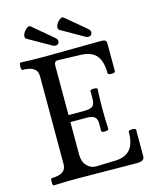

<svg xmlns="http://www.w3.org/2000/svg" viewBox="-124 -923 816 1009"><g transform="rotate(-15 284.0 -418.0)"><path d="M241.2 -704.1Q231.9 -704.1 223.1 -710L100.1 -779.8Q91.3 -787.6 96.7 -803Q102.1 -818.4 116.9 -830.8Q131.8 -843.3 140.1 -835.9L250 -743.2Q263.7 -731.9 260.3 -718Q256.8 -704.1 241.2 -704.1ZM419.9 -704.1Q412.1 -704.1 401.9 -710L279.8 -779.8Q271 -787.6 276.4 -803Q281.7 -818.4 296.6 -830.8Q311.5 -843.3 319.8 -835.9L430.2 -743.2Q443.4 -731.9 439.2 -718Q435.1 -704.1 419.9 -704.1ZM42 2.9Q35.2 2.9 35.2 -16.6Q35.2 -36.1 42 -37.1Q120.1 -37.1 120.1 -90.8V-571.8Q120.1 -626 40 -626Q32.7 -626 33 -646Q33.2 -666 40 -666Q104.5 -663.1 168 -663.1Q219.7 -663.1 323.2 -664.6Q426.8 -666 478 -666Q493.2 -666 500 -661.6Q506.8 -657.2 506.8 -647V-494.1Q506.8 -484.9 486.8 -484.9Q466.8 -484.9 466.8 -494.1Q466.8 -558.6 440.7 -589.6Q414.6 -620.6 358.9 -623L231.9 -627Q211.9 -627 211.9 -603V-334H300.8Q330.6 -334 343.3 -344.7Q356 -355.5 356 -383.8V-426.8Q356 -433.6 375.5 -433.8Q395 -434.1 395 -426.8Q392.1 -372.6 392.1 -317.9Q392.1 -263.2 395 -209Q395 -202.1 375.5 -201.4Q356 -200.7 356 -209V-251Q356 -274.4 343.3 -285.2Q330.6 -295.9 300.8 -295.9H211.9V-118.2Q211.9 -80.6 232.9 -57.9Q253.9 -35.2 283.2 -36.1L386.2 -39.1Q441.9 -40.5 468.5 -71.5Q495.1 -102.5 495.1 -167Q495.1 -175.3 515.1 -175.3Q535.2 -175.3 535.2 -167V-22.9Q535.2 2.9 495.1 2.9Q441.4 2.9 333 1.5Q224.6 0 170.9 0Q106.4 0 42 2.9Z"/></g></svg>

Font: Junicode SmCond Medium
Style: Regular
Weight: 500
Width: 4
Designer: Peter S. Baker
Version: Version 2.206